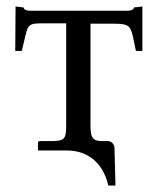

<svg xmlns="http://www.w3.org/2000/svg" viewBox="-20 -462 486 592"><path d="M259 -76V-389H330C389 -389 383 -380 399 -305H419V-442L393 -439C393 -434 387 -429 373 -429H73C58 -429 53 -434 53 -439L28 -442L27 -305H47C67 -381 58 -390 107 -390H184V-74C184 -35 179 -28 144 -27H103C99 -27 97 -25 97 -21V2H185C284 2 308 84 314 110H336L333 -6C332 -20 322 -27 312 -27H295C264 -27 259 -40 259 -76Z"/></svg>

Font: Libertinus Math
Style: Regular
Weight: 400
Designer: Philipp H. Poll
Foundry: Khaled Hosny
Version: Version 6.2